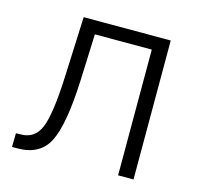

<svg xmlns="http://www.w3.org/2000/svg" viewBox="-83 -616 729 705"><g transform="rotate(15 281.5 -264.0)"><path d="M482.4 -528.3V0H423.8V-478H207.5L200.2 -294.9Q192.9 -132.3 160.2 -66.2Q127.4 0 41.5 0H20.5L21.5 -52.2L39.6 -52.7Q92.8 -52.7 114 -103.5Q135.3 -154.3 141.6 -294.9L151.4 -528.3Z"/></g></svg>

Font: Franko
Style: Light
Weight: 300
Designer: Google
Version: Version 1.200310; 2013